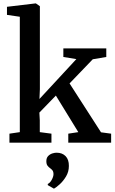

<svg xmlns="http://www.w3.org/2000/svg" viewBox="-20 -839 677 1129"><path d="M35.5 0V-53L96.5 -62V-740.5L21 -751.5V-799L189 -819H191L214.5 -802.5V-314.5L212 -257L429 -491.5L352.5 -504V-554.5H605V-504L525.5 -490.5L389 -348.5L574 -61L633.5 -53V0H381.5V-53L440.5 -62L308.5 -277L211.5 -177L214 -131.5V-62L282.5 -53V0ZM385 137Q385 171 368.2 198.8Q351.5 226.5 330.8 245Q310 263.5 298 270H296.5L261.5 250L260.5 243Q274.5 236.5 284.5 217.8Q294.5 199 294.5 185.5Q294.5 170 288 162.2Q281.5 154.5 274 149.5Q266 144 259.2 135Q252.5 126 252.5 109Q252.5 89.5 263.2 78.5Q274 67.5 287.8 63.2Q301.5 59 311 59H313.5Q346 59 365.8 79.2Q385.5 99.5 385 137Z"/></svg>

Font: Merriweather 20pt SemiBold
Style: Regular
Weight: 600
Version: Version 2.100